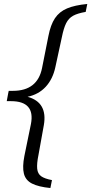

<svg xmlns="http://www.w3.org/2000/svg" viewBox="-20 -752 460 968"><path d="M234 196Q174 190 141.5 173.5Q109 157 100.5 123.5Q92 90 103 34L136 -127Q158 -242 35 -242H14L21 -280L24 -294H45Q169 -294 192 -409L224 -570Q235 -627 257 -660Q279 -693 318 -709.5Q357 -726 420 -732L412 -692Q371 -685 348.5 -672.5Q326 -660 313.5 -635Q301 -610 292 -565L259 -413Q246 -353 210.5 -314.5Q175 -276 119 -264Q221 -236 201 -121L174 29Q165 73 167.5 98.5Q170 124 187.5 136.5Q205 149 242 156Z"/></svg>

Font: Piazzolla SC
Style: Italic
Weight: 400
Italic angle: -11.3°
Designer: Juan Pablo del Peral
Foundry: Huerta Tipografica
Version: Version 1.330